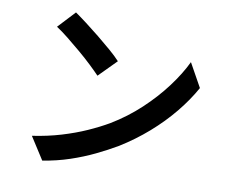

<svg xmlns="http://www.w3.org/2000/svg" viewBox="-84 -857 1167 993"><g transform="rotate(10 500.0 -360.5)"><path d="M237 -753Q263 -735 298 -708.5Q333 -682 370 -652Q407 -622 440 -593.5Q473 -565 494 -542L403 -450Q384 -470 353.5 -499Q323 -528 287 -558.5Q251 -589 216 -617Q181 -645 153 -663ZM123 -85Q204 -97 274 -118Q344 -139 403.5 -165.5Q463 -192 511 -220Q594 -270 663 -334.5Q732 -399 784 -468.5Q836 -538 867 -603L936 -479Q899 -412 845 -346Q791 -280 723 -220.5Q655 -161 576 -112Q525 -82 466 -53.5Q407 -25 340 -2.5Q273 20 198 32Z"/></g></svg>

Font: Noto Sans KR SemiBold
Style: Regular
Weight: 600
Designer: Ryoko NISHIZUKA  (kana, bopomofo & ideographs); Paul D. Hunt (Latin, Greek & Cyrillic); Sandoll Communications , Soo-you
Foundry: Adobe
Version: Version 2.004-H2;hotconv 1.0.118;makeotfexe 2.5.65603